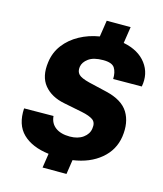

<svg xmlns="http://www.w3.org/2000/svg" viewBox="-131 -921 944 1109"><g transform="rotate(15 340.5 -366.5)"><path d="M229.5 91 242.5 5.5Q141 -7 86.5 -60Q32 -113 38 -211.5L213.5 -213Q217 -169.5 248.8 -146Q280.5 -122.5 334.5 -122.5Q383 -122.5 413.8 -145Q444.5 -167.5 449 -200.5Q455 -237 433.5 -252.8Q412 -268.5 365 -278L255 -300Q175 -315.5 133 -366.8Q91 -418 103.5 -506Q111.5 -565.5 146.2 -611Q181 -656.5 234.8 -686Q288.5 -715.5 353 -726L368 -824H511L496 -725.5Q587.5 -707.5 632.2 -648.2Q677 -589 662 -509.5L491 -508.5Q492.5 -549 476.8 -574Q461 -599 408 -599Q350.5 -599 320.8 -577.2Q291 -555.5 286.5 -526.5Q282.5 -498 298 -481.8Q313.5 -465.5 364 -453L472.5 -427.5Q569 -404.5 605 -345.8Q641 -287 628.5 -200.5Q616 -118 551.2 -63.8Q486.5 -9.5 385.5 5L372.5 91Z"/></g></svg>

Font: Public Sans ExtraBold
Style: Italic
Weight: 800
Italic angle: -8°
Designer: The Public Sans project authors (U.S. Web Design System). Libre Franklin designed by Pablo Impallari and Rodrigo Fuenzal
Version: Version 1.007; ttfautohint (v1.8.1) -l 8 -r 50 -G 200 -x 14 